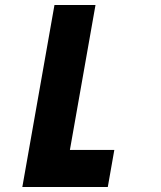

<svg xmlns="http://www.w3.org/2000/svg" viewBox="-20 -745 640 765"><path d="M360.5 -725 258.5 -147.5H435.5L409.5 0H69L197 -725Z"/></svg>

Font: JuliaMono Black
Style: Italic
Weight: 900
Italic angle: -9°
Monospace: yes
Designer: cormullion
Foundry: corm
Version: Version 0.057; ttfautohint (v1.8.4)